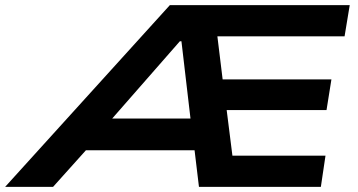

<svg xmlns="http://www.w3.org/2000/svg" viewBox="-86 -725 1391 745"><path d="M-66 0 573 -705H1271L1251 -584H702L752 -629L783 -375L725 -417H1200L1181 -298H732L788 -342L822 -72L764 -121H1177L1159 0H686L662 -200L700 -142H214L295 -195L120 0ZM612 -565 323 -235 297 -265H691L657 -232L618 -565Z"/></svg>

Font: Nunito Sans 7pt Expanded
Style: Bold Italic
Weight: 700
Width: 7
Italic angle: -9°
Designer: Vernon Adams
Foundry: Vernon Adams
Version: Version 3.101;gftools[0.9.27]